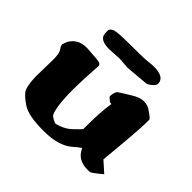

<svg xmlns="http://www.w3.org/2000/svg" viewBox="-149 -765 952 952"><g transform="rotate(45 327.0 -288.5)"><path d="M426.8 -595.2Q501 -595.2 501.5 -549.8Q501.5 -537.6 484.1 -523.4Q466.8 -509.3 457.5 -508.8L338.9 -498.5L280.3 -502.9L209 -499H208.5Q142.6 -499 139.2 -537.6Q138.2 -544.4 138.2 -558.1Q138.2 -571.8 156 -580.3Q173.8 -588.9 267.6 -588.9Q361.3 -588.9 386.2 -592Q411.1 -595.2 426.8 -595.2ZM230.5 -401.4Q223.6 -302.2 223.1 -235.4Q223.1 -105.5 245.1 -68.8Q271 -50.3 282.7 -49.8Q329.6 -61 361.1 -90.8Q392.6 -120.6 397.9 -128.4V-129.9Q397.9 -251.5 408.7 -314.5Q406.2 -314.9 403.3 -315.2Q400.4 -315.4 398.9 -315.9Q397.5 -316.4 396.2 -317.1Q395 -317.9 393.1 -319.6Q391.1 -321.3 389.6 -322.5Q388.2 -323.7 385.3 -326.2Q382.3 -328.6 379.9 -330.6Q376 -333.5 376 -338.6Q376 -343.8 376.5 -346.2Q379.9 -371.6 389.6 -378.4Q408.2 -391.1 413.6 -394Q418.9 -397 452.6 -417.7Q486.3 -438.5 512.2 -438.5Q539.1 -438.5 556.2 -426.5Q573.2 -414.6 578.4 -410.9Q583.5 -407.2 585.9 -405.3Q588.4 -403.3 591.3 -400.4Q596.2 -396 596.7 -391.1V-375.5Q596.7 -318.8 574.7 -92.8L629.9 -43.5Q579.6 -1.5 571.8 -1Q564 -0.5 555.7 -0.5Q490.2 -0.5 465.3 -49.3Q462.9 -54.7 460.4 -58.1Q444.3 -47.9 421.4 -27.3Q369.6 17.6 264.9 17.6Q160.2 17.6 118.4 -9.5Q76.7 -36.6 63 -58.1Q49.3 -79.6 46.9 -145L49.3 -271.5Q48.3 -312.5 37.6 -326.7Q26.9 -340.8 26.9 -350.6V-351.6L35.6 -376.5Q63.5 -425.8 123 -425.8H130.9Q211.4 -421.4 220.9 -416.7Q230.5 -412.1 230.5 -401.9Z"/></g></svg>

Font: Drukaatie burti
Style: Heavy
Weight: 800
Version: Version 0.14